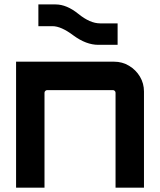

<svg xmlns="http://www.w3.org/2000/svg" viewBox="-20 -864 736 884"><path d="M54 0V-580H505.4Q543 -580 574.4 -561.1Q605.8 -542.2 624.4 -511Q642.9 -479.9 642.9 -442.5V0H512V-436.9Q512 -441.9 508.4 -445.5Q504.8 -449.1 499.9 -449.1H197.4Q192.4 -449.1 188.7 -445.5Q184.9 -441.9 184.9 -436.9V0ZM432.6 -657.6Q376.8 -657.6 318.3 -700.6Q261.5 -743.5 221.6 -743.5H156.7V-843.6H236.1Q287 -843.6 340.9 -800Q394.7 -756.4 440.9 -756.4H521.5V-657.6H432.6Z"/></svg>

Font: Orbitron
Style: Regular
Weight: 400
Designer: Matt McInerney
Foundry: The League of Moveable Type
Version: Version 2.001